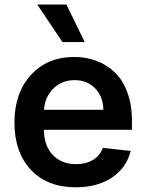

<svg xmlns="http://www.w3.org/2000/svg" viewBox="-20 -799 632 830"><path d="M250 -617.2 141.1 -779.3H267.1L346.2 -617.2ZM307.6 10.7Q184.6 10.7 113.5 -64.9Q42.5 -140.6 42.5 -269.5Q42.5 -396.5 113.3 -474.6Q184.1 -552.7 300.8 -552.7Q352.5 -552.7 396.7 -536.1Q440.9 -519.5 475.6 -486.8Q510.3 -454.1 530.3 -400.1Q550.3 -346.2 550.3 -276.9V-237.8H169.9Q170.4 -168.5 208.3 -128.9Q246.1 -89.4 309.1 -89.4Q351.1 -89.4 381.3 -107.4Q411.6 -125.5 424.8 -159.7L544.9 -146.5Q527.3 -74.2 464.4 -31.7Q401.4 10.7 307.6 10.7ZM170.4 -324.2H426.8Q426.3 -380.4 391.8 -416.5Q357.4 -452.6 302.7 -452.6Q246.6 -452.6 210 -415.5Q173.3 -378.4 170.4 -324.2Z"/></svg>

Font: Interop SemBd
Style: Regular
Weight: 600
Designer: Rasmus Andersson, Google, Jang Haemin
Foundry: jhaemin
Version: Version 1.007